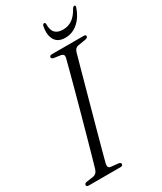

<svg xmlns="http://www.w3.org/2000/svg" viewBox="-214 -940 858 1017"><g transform="rotate(-30 214.5 -431.5)"><path d="M150 -58Q143 -31 162.5 -27.5L210.5 -22.5Q222.5 -20 222.5 -11.5Q222.5 0 207 0H13.5Q0 0 0 -10Q0 -20 14 -22.5L53.5 -28Q78 -31.5 86 -57.5Q93.5 -83 106.2 -128Q119 -173 134.5 -229.2Q150 -285.5 166.8 -346Q183.5 -406.5 199 -464Q214.5 -521.5 227.2 -569.2Q240 -617 247.5 -646.5Q252 -667.5 232.5 -671.5L190.5 -677.5Q177 -680.5 177 -689Q177.5 -700 193.5 -700H387Q399.5 -700 399.5 -691Q399.5 -681.5 383.5 -678L337 -670.5Q317 -667 310.5 -644Q302 -614 288.8 -566.2Q275.5 -518.5 259.8 -460.8Q244 -403 227.2 -342.5Q210.5 -282 195.2 -226Q180 -170 168 -126Q156 -82 150 -58ZM309.5 -783Q340.5 -783 365.2 -799.5Q390 -816 410.5 -854Q416.5 -863 422.5 -863Q431.5 -863 427.5 -849.5Q411 -800 377 -769.8Q343 -739.5 298.5 -739.5Q254 -739.5 235.8 -770Q217.5 -800.5 227.5 -850.5Q229.5 -863 238.5 -863Q245 -863 246 -854Q245 -816 261.5 -799.5Q278 -783 309.5 -783Z"/></g></svg>

Font: Fraunces 144pt Soft Light
Style: Italic
Weight: 300
Italic angle: -16°
Version: Version 1.000;[b76b70a41]